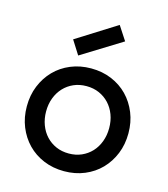

<svg xmlns="http://www.w3.org/2000/svg" viewBox="-114 -849 835 953"><g transform="rotate(15 303.5 -372.5)"><path d="M303 14Q246 14 198 -6Q150 -26 115.5 -61.5Q81 -97 61.5 -145Q42 -193 42 -250Q42 -307 61.5 -355Q81 -403 115.5 -438.5Q150 -474 198 -494Q246 -514 303 -514Q360 -514 408 -494Q456 -474 490.5 -438.5Q525 -403 544.5 -355Q564 -307 564 -250Q564 -193 544.5 -145Q525 -97 490.5 -61.5Q456 -26 408 -6Q360 14 303 14ZM303 -77Q339 -77 368.5 -90Q398 -103 419.5 -126Q441 -149 453 -181Q465 -213 465 -250Q465 -288 453 -319.5Q441 -351 419.5 -374Q398 -397 368.5 -410Q339 -423 303 -423Q267 -423 237.5 -410Q208 -397 186.5 -374Q165 -351 153 -319.5Q141 -288 141 -250Q141 -213 153 -181Q165 -149 186.5 -126Q208 -103 237.5 -90Q267 -77 303 -77ZM430 -687 383 -759 178 -630 223 -559Z"/></g></svg>

Font: NT Somic Medium
Style: Regular
Weight: 500
Designer: Ravid Balaliev — lead type designer, mastering
Michael Voronin — secret advisor, marketing
Ivan Kovalenko — best boy
Foundry: NT Type
Version: Version 0.7